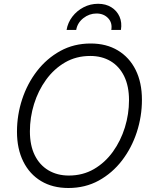

<svg xmlns="http://www.w3.org/2000/svg" viewBox="-20 -963 792 994"><path d="M334 10.3Q252.4 10.3 192.9 -25.4Q133.3 -61 100.6 -126.7Q67.9 -192.4 67.9 -281.2Q67.9 -367.2 94.5 -448.5Q121.1 -529.8 171.4 -595Q221.7 -660.2 292 -699Q362.3 -737.8 449.7 -737.8Q530.8 -737.8 590.3 -701.9Q649.9 -666 682.4 -600.8Q714.8 -535.6 714.8 -446.3Q714.8 -360.4 688.2 -278.8Q661.6 -197.3 611.6 -132.1Q561.5 -66.9 491.5 -28.3Q421.4 10.3 334 10.3ZM336.4 -54.2Q408.7 -54.2 466.3 -87.6Q523.9 -121.1 564.5 -177.5Q605 -233.9 626.5 -303.2Q647.9 -372.6 647.9 -444.3Q647.9 -517.1 622.8 -568.4Q597.7 -619.6 552.5 -646.5Q507.3 -673.3 447.3 -673.3Q374.5 -673.3 316.9 -639.9Q259.3 -606.4 218.5 -550Q177.7 -493.7 156.2 -424.3Q134.8 -355 134.8 -283.2Q134.8 -210.4 159.9 -159.4Q185.1 -108.4 230.7 -81.3Q276.4 -54.2 336.4 -54.2ZM487.8 -943.4Q527.8 -943.4 556.6 -925.3Q585.4 -907.2 598.9 -876.7Q612.3 -846.2 606 -808.1H556.2Q562.5 -845.2 539.6 -869.1Q516.6 -893.1 479.5 -893.1Q442.4 -893.1 411.6 -869.1Q380.9 -845.2 374.5 -808.1H324.7Q331.1 -846.2 354.5 -876.7Q377.9 -907.2 412.6 -925.3Q447.3 -943.4 487.8 -943.4Z"/></svg>

Font: Inter 18pt Light
Style: Italic
Weight: 300
Italic angle: -9.3988°
Designer: Rasmus Andersson
Foundry: rsms
Version: Version 4.001;git-66647c0bb